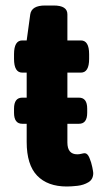

<svg xmlns="http://www.w3.org/2000/svg" viewBox="-20 -670 382 698"><path d="M223 8Q153 8 115 -31.5Q77 -71 77 -154V-220H61Q31 -220 31 -260V-275Q31 -315 61 -315H77V-406H61Q31 -406 31 -456V-473Q31 -523 61 -523H77L90 -618Q95 -650 144 -650H175Q225 -650 225 -618V-523H274Q304 -523 304 -473V-456Q304 -406 274 -406H225V-315H267Q297 -315 297 -275V-260Q297 -220 267 -220H225V-152Q225 -109 261 -109Q268 -109 276 -111Q284 -113 288 -113Q298 -113 305 -96.5Q312 -80 315.5 -62.5Q319 -45 319 -41Q319 -18 301.5 -7.5Q284 3 261.5 5.5Q239 8 223 8Z"/></svg>

Font: Asap
Style: Bold
Weight: 700
Designer: Pablo Cosgaya
Foundry: Omnibus-Type
Version: Version 3.001; ttfautohint (v1.8.3)